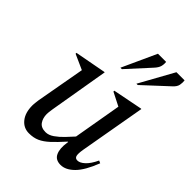

<svg xmlns="http://www.w3.org/2000/svg" viewBox="-205 -815 933 933"><g transform="rotate(45 261.0 -348.5)"><path d="M159 10Q122 10 98.5 -19Q75 -48 75 -98Q75 -108 76.5 -118Q78 -128 79 -138L124 -389L46 -424V-430L206 -460H210L158 -154Q154 -129 154 -118Q154 -90 167.5 -70.5Q181 -51 212 -51Q233 -51 254.5 -66Q276 -81 296 -102Q316 -123 332 -141L375 -389L306 -424V-430L458 -460H462L402 -119Q397 -89 400.5 -76Q404 -63 419 -63Q436 -63 456 -81.5Q476 -100 494 -138L507 -132Q478 -57 444.5 -23.5Q411 10 376 10Q341 10 328.5 -17Q316 -44 323 -89L324 -95H321Q287 -57 262 -34Q237 -11 213.5 -0.5Q190 10 159 10ZM248 -530 329 -707H385Q387 -692 383 -677Q379 -662 362 -644L258 -530ZM358 -530 456 -707H512Q514 -692 511 -676Q508 -660 490 -644L367 -530Z"/></g></svg>

Font: Spectral
Style: Italic
Weight: 400
Italic angle: -10°
Designer: Jean-Baptiste Levee
Foundry: Production Type
Version: Version 2.001